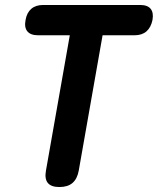

<svg xmlns="http://www.w3.org/2000/svg" viewBox="-20 -750 640 773"><path d="M261 -608H133Q103 -608 90 -624Q77 -640 83 -670Q88 -699 106 -714.5Q124 -730 154 -730H544Q574 -730 586.5 -714.5Q599 -699 594 -670Q588 -640 570 -624Q552 -608 522 -608H393L297 -63Q291 -30 272 -13.5Q253 3 219 3Q186 3 172.5 -13.5Q159 -30 165 -63Z"/></svg>

Font: Maple Mono
Style: Bold Italic
Weight: 700
Italic angle: -10°
Monospace: yes
Designer: subframe7536
Version: Version 7.000